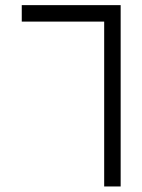

<svg xmlns="http://www.w3.org/2000/svg" viewBox="-20 -582 540 728"><path d="M375 -500Q375 -500 375 125H437.5V-562.5H62.5V-500Z"/></svg>

Font: UnifontExMono
Style: Regular
Weight: 500
Version: Version 15.0.06